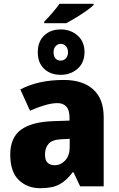

<svg xmlns="http://www.w3.org/2000/svg" viewBox="-20 -981 626 1011"><path d="M473 -961V-955Q463 -944 437 -925.5Q411 -907 380.5 -888.5Q350 -870 329 -859H213V-867Q232 -886 255 -912.5Q278 -939 293 -961ZM300 -826Q352 -826 388.5 -794Q425 -762 425 -707Q425 -651 388.5 -619Q352 -587 300 -587Q246 -587 212.5 -618.5Q179 -650 179 -706Q179 -762 212.5 -794Q246 -826 300 -826ZM300 -750Q284 -750 273 -738Q262 -726 262 -706Q262 -686 271.5 -674Q281 -662 300 -662Q316 -662 327 -674Q338 -686 338 -706Q338 -726 327 -738Q316 -750 300 -750ZM316 -560Q415 -560 470.5 -510.5Q526 -461 526 -364V0H402L367 -74H363Q330 -30 293 -10Q256 10 192 10Q124 10 79 -33Q34 -76 34 -167Q34 -256 90 -297.5Q146 -339 259 -343L346 -346V-362Q346 -402 329 -420Q312 -438 283 -438Q252 -438 214 -426.5Q176 -415 138 -398L87 -510Q132 -534 189 -547Q246 -560 316 -560ZM347 -250 306 -248Q256 -246 236.5 -224.5Q217 -203 217 -168Q217 -136 231 -123.5Q245 -111 268 -111Q300 -111 323.5 -136.5Q347 -162 347 -206Z"/></svg>

Font: Noto Sans Disp ExtBd
Style: Regular
Weight: 800
Designer: Monotype Design Team
Foundry: Monotype Imaging Inc.
Version: Version 2.000;GOOG;noto-source:20170915:90ef993387c0; ttfaut